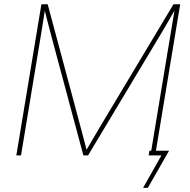

<svg xmlns="http://www.w3.org/2000/svg" viewBox="-20 -748 914 924"><path d="M58.6 0 179.2 -727.5H209.5L364.7 -148.4Q369.1 -131.8 373.5 -115Q377.9 -98.1 382.6 -81.1Q387.2 -64 391.4 -47.1Q395.5 -30.3 399.9 -13.2H388.2Q398.4 -30.3 408.2 -47.1Q418 -64 428 -81.1Q438 -98.1 448 -115Q458 -131.8 467.8 -148.4L814.9 -727.5H847.2L726.6 0H704.1L795.9 -554.7Q799.3 -574.2 802.5 -594Q805.7 -613.8 809.1 -634Q812.5 -654.3 815.9 -674.1Q819.3 -693.8 822.3 -713.4H829.1Q817.4 -693.4 805.9 -673.3Q794.4 -653.3 783 -633.5Q771.5 -613.8 759.8 -594Q748 -574.2 736.3 -554.7L403.8 0H381.3L232.4 -554.7Q225.6 -581.1 218.5 -607.2Q211.4 -633.3 204.8 -659.9Q198.2 -686.5 191.4 -713.4H198.2Q195.3 -693.8 192.1 -674.1Q189 -654.3 185.8 -634Q182.6 -613.8 179.4 -594Q176.3 -574.2 172.9 -554.7L81.1 0ZM668.5 156.2 756.8 0H695.3L699.2 -22.5H793.5L691.4 156.2Z"/></svg>

Font: Inter 20pt Thin
Style: Italic
Weight: 250
Italic angle: -9.3988°
Version: Version 4.001;git-66647c0bb